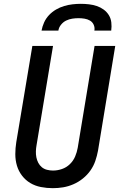

<svg xmlns="http://www.w3.org/2000/svg" viewBox="-20 -975 640 1003"><path d="M256 8Q224 8 193.5 2Q163 -4 138 -19Q113 -34 95 -57.5Q77 -81 68.5 -109.5Q60 -138 60 -169.5Q60 -201 65 -232L149 -735H257L171 -217Q168 -201 167.5 -184.5Q167 -168 170 -153Q173 -138 180 -124.5Q187 -111 198.5 -101.5Q210 -92 225.5 -88Q241 -84 257 -84Q280 -84 303.5 -92Q327 -100 345 -117.5Q363 -135 372.5 -157.5Q382 -180 386 -203L474 -735H582L492 -188Q487 -161 478 -134.5Q469 -108 452.5 -84.5Q436 -61 413 -42.5Q390 -24 363.5 -12.5Q337 -1 310 3.5Q283 8 256 8ZM197 -815Q201 -837 210.5 -858Q220 -879 236 -896Q252 -913 272.5 -925Q293 -937 315 -943.5Q337 -950 359 -952.5Q381 -955 402 -955Q424 -955 445 -952.5Q466 -950 485.5 -943.5Q505 -937 521.5 -925Q538 -913 548.5 -896Q559 -879 561.5 -858Q564 -837 561 -815H473Q476 -831 469.5 -845.5Q463 -860 450 -867.5Q437 -875 421.5 -877.5Q406 -880 390 -880Q374 -880 357.5 -877.5Q341 -875 325.5 -867.5Q310 -860 298.5 -845.5Q287 -831 285 -815Z"/></svg>

Font: Iosevka SS04 Semibold Extended
Style: Italic
Weight: 600
Width: 7
Italic angle: -9°
Monospace: yes
Designer: Belleve Invis
Foundry: Belleve Invis
Version: Version 19.0.0; ttfautohint (v1.8.4)